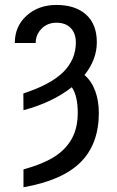

<svg xmlns="http://www.w3.org/2000/svg" viewBox="-20 -558 481 791"><path d="M76.2 -172.9Q189.5 -210 241 -261.5Q292.5 -313 292.5 -383.3Q292.5 -420.4 271.5 -442.4Q250.5 -464.4 212.4 -464.4Q175.3 -464.4 151.1 -439.7Q127 -415 127 -380.9H41Q41 -449.7 89.8 -493.7Q138.7 -537.6 212.4 -537.6Q290.5 -537.6 334.7 -497.8Q378.9 -458 378.9 -383.8Q378.9 -312.5 328.1 -249Q357.4 -223.6 372.3 -183.1Q387.2 -142.6 387.2 -93.3Q387.2 35.6 311.8 110.6Q236.3 185.5 76.7 213.4V140.1Q161.1 116.2 207.3 85.7Q253.4 55.2 276.9 11.5Q300.3 -32.2 300.3 -93.3Q300.3 -163.1 275.9 -198.7Q194.8 -135.3 76.7 -104Z"/></svg>

Font: Roboto Condensed
Style: Regular
Weight: 400
Designer: Google
Version: Version 2.001047; 2015